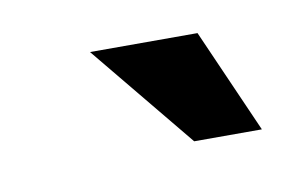

<svg xmlns="http://www.w3.org/2000/svg" viewBox="-30 -689 271 181"><g transform="rotate(-10 105.0 -598.0)"><path d="M145 -548.1 62.9 -648H165.8L209.8 -548.1Z"/></g></svg>

Font: Alumni Sans SC Thin
Style: Italic
Weight: 100
Italic angle: -8°
Designer: Robert E. Leuschke
Foundry: Robert E. Leuschke
Version: Version 1.016